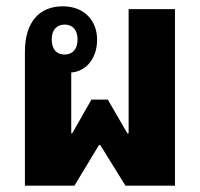

<svg xmlns="http://www.w3.org/2000/svg" viewBox="-20 -589 635 609"><path d="M59 -424V0H216L294 -129H298L378 0H535V-560H388V-166H384L322 -273H270L209 -166H206V-359C257 -363 288 -408 288 -463C288 -523 248 -569 179 -569C109 -569 59 -524 59 -424ZM185 -416C159 -416 144 -433 144 -464C144 -493 159 -511 185 -511C211 -511 226 -493 226 -464C226 -434 211 -416 185 -416Z"/></svg>

Font: Noto Sans Thai Looped Condensed ExtraBold
Style: Regular
Weight: 800
Width: 3
Designer: Sasikarn Vongin, Ben Mitchell
Foundry: The Fontpad Ltd
Version: Version 1.001